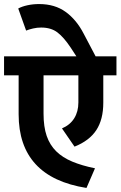

<svg xmlns="http://www.w3.org/2000/svg" viewBox="-30 -917 595 948"><path d="M545 -639V-545H480V-410Q480 -327 445.5 -274.5Q411 -222 338 -193L276 -283Q316 -300 336.5 -333Q357 -366 357 -411V-545H185V-356Q185 -291 200.5 -246Q216 -201 247.5 -170Q279 -139 327 -119Q375 -99 439 -86L397 11Q62 -42 62 -353V-545H-10V-639H347L319 -682Q285 -733 253.5 -757Q222 -781 173 -781Q153 -781 133.5 -776.5Q114 -772 99 -766L60 -875Q78 -885 105.5 -891Q133 -897 163 -897Q241 -897 294.5 -858Q348 -819 383 -751L442 -639Z"/></svg>

Font: Ek Mukta
Style: Bold
Weight: 700
Designer: Girish Dalvi and Yashodeep Gholap
Foundry: Ek Type
Version: Version 2.538;PS 1.002;hotconv 16.6.51;makeotf.lib2.5.65220;